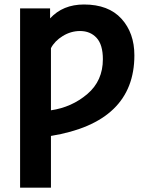

<svg xmlns="http://www.w3.org/2000/svg" viewBox="-20 -613 655 863"><path d="M70.3 230.5V-575.2H205.1V-530.3Q262.7 -592.8 357.4 -592.8Q467.8 -592.8 525.9 -528.8Q584 -464.8 584 -364.3Q584 -63.5 209 -2V230.5ZM209 -117.2Q302.7 -130.9 372.6 -190.4Q442.4 -250 442.4 -346.7Q442.4 -412.1 414.1 -442.9Q385.7 -473.6 339.8 -473.6Q298.8 -473.6 262.2 -451.2Q225.6 -428.7 209 -396.5Z"/></svg>

Font: Gothic A1 ExtraBold
Style: Regular
Weight: 800
Designer: HanYang I&C Co.,Ltd.
Foundry: HanYang I&C Co.,Ltd.
Version: Version 2.50